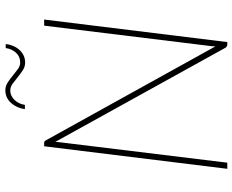

<svg xmlns="http://www.w3.org/2000/svg" viewBox="-98 -794 892 737"><g transform="rotate(-90 348.5 -426.0)"><path d="M641.5 -703 555 0H545Q538 0 533 -7.5L172 -660L170.5 -643.5L92 0H68.5L155 -703H167Q171 -703 173 -702Q175 -701 177.5 -697L538.5 -45.5Q538.5 -50 538.8 -54Q539 -58 539.5 -62L618 -703ZM476.5 -795Q499.5 -795 514.2 -811.2Q529 -827.5 532 -850.5H547.5Q546 -835.5 540.2 -822Q534.5 -808.5 525.2 -798.2Q516 -788 503.8 -782Q491.5 -776 476.5 -776Q460.5 -776 446.8 -785Q433 -794 420.2 -804.5Q407.5 -815 395.2 -824Q383 -833 369.5 -833Q358.5 -833 349 -828.5Q339.5 -824 332.2 -816.2Q325 -808.5 320.2 -798.2Q315.5 -788 314 -777H297.5Q299.5 -792 305.5 -805.5Q311.5 -819 320.8 -829.5Q330 -840 342.5 -846Q355 -852 370 -852Q386 -852 399.8 -843Q413.5 -834 426.2 -823.5Q439 -813 451.2 -804Q463.5 -795 476.5 -795Z"/></g></svg>

Font: Lato ExtraLight
Style: Italic
Weight: 275
Italic angle: -7°
Designer: Lukasz Dziedzic with Adam Twardoch and Botio Nikoltchev
Foundry: tyPoland Lukasz Dziedzic
Version: Version 2.015; 2015-08-06; http://www.latofonts.com/